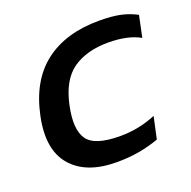

<svg xmlns="http://www.w3.org/2000/svg" viewBox="-95 -578 679 682"><g transform="rotate(-20 244.0 -237.0)"><path d="M236 10Q121 10 66 -53.5Q11 -117 36 -237Q62 -362 141.5 -423Q221 -484 347 -484Q396 -484 428 -477Q460 -470 488 -455L471 -374Q425 -400 351 -400Q269 -400 217 -363.5Q165 -327 146 -237Q128 -152 155 -112.5Q182 -73 279 -73Q350 -73 414 -100L396 -17Q360 -4 321 3Q282 10 236 10Z"/></g></svg>

Font: Kanit
Style: Italic
Weight: 400
Italic angle: -12°
Designer: Katatrad Team
Foundry: CadsonDemak
Version: Version 2.000; ttfautohint (v1.8.3)